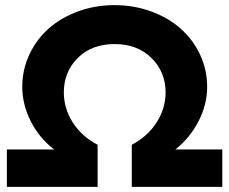

<svg xmlns="http://www.w3.org/2000/svg" viewBox="-20 -729 894 749"><path d="M494.1 -164.1Q557.1 -197.8 591.6 -252.4Q626 -307.1 626 -368.2Q626 -448.2 571 -502.7Q516.1 -557.1 426.8 -557.1Q337.4 -557.1 283.2 -502.7Q229 -448.2 229 -368.2Q229 -306.6 263.4 -252Q297.9 -197.3 360.8 -164.1V0H6.8V-146H190.9Q132.3 -191.4 99.6 -256.6Q66.9 -321.8 66.9 -391.1Q66.9 -457.5 94.7 -516.6Q122.6 -575.7 170.2 -617.9Q217.8 -660.2 284.7 -684.6Q351.6 -709 426.8 -709Q502 -709 569.1 -684.6Q636.2 -660.2 684.3 -617.7Q732.4 -575.2 760.3 -516.1Q788.1 -457 788.1 -390.1Q788.1 -321.8 754.9 -256.8Q721.7 -191.9 664.1 -146H847.2V0H494.1Z"/></svg>

Font: Montserrat-Arabic
Style: Bold
Weight: 700
Designer: Mohamed Gaber
Foundry: Kief Type Foundry
Version: Version 5.008;PS 005.008;hotconv 1.0.88;makeotf.lib2.5.64775